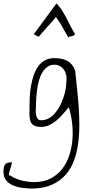

<svg xmlns="http://www.w3.org/2000/svg" viewBox="-139 -758 506 1107"><path d="M-119.1 231.4Q-119.1 205.1 -110.4 191.4Q-101.6 177.7 -69.3 177.7Q-72.3 191.4 -76.7 205.1Q-81.1 218.8 -84.5 230.5Q-87.9 242.2 -87.4 249Q-86.9 255.9 -80.1 253.9Q-48.8 274.4 -11.7 283.2Q25.4 292 61.5 292Q116.2 291 155.8 269.5Q195.3 248 221.2 213.9Q247.1 179.7 261.2 135.3Q275.4 90.8 278.8 43.5Q282.2 -3.9 276.4 -51.8Q270.5 -99.6 257.8 -139.6Q241.2 -121.1 224.1 -100.6Q207 -80.1 187.5 -64Q168 -47.9 146 -37.1Q124 -26.4 96.7 -26.4Q68.4 -26.4 54.2 -36.1Q40 -45.9 35.2 -63Q30.3 -80.1 30.8 -102.5Q31.2 -125 31.2 -150.4Q31.2 -173.8 32.7 -203.1Q34.2 -232.4 39.6 -262.2Q44.9 -292 54.2 -320.8Q63.5 -349.6 79.1 -372.6Q94.7 -395.5 118.2 -409.2Q141.6 -422.9 173.8 -422.9Q194.3 -422.9 213.4 -419.4Q232.4 -416 248.5 -407.2Q264.6 -398.4 276.4 -383.8Q288.1 -369.1 294.9 -346.7Q298.8 -302.7 304.7 -251.5Q310.5 -200.2 314.5 -145Q318.4 -89.8 318.4 -34.2Q318.4 21.5 311 73.2Q303.7 125 286.6 170.4Q269.5 215.8 238.8 250.5Q208 285.2 162.1 306.2Q116.2 327.1 51.8 329.1Q24.4 329.1 -5.9 325.7Q-36.1 322.3 -61.5 312Q-86.9 301.8 -103 282.7Q-119.1 263.7 -119.1 231.4ZM68.4 -150.4Q68.4 -139.6 67.4 -126Q66.4 -112.3 68.4 -98.6Q70.3 -85 76.7 -75.2Q83 -65.4 97.7 -64.5Q121.1 -64.5 141.1 -75.2Q161.1 -85.9 177.2 -104.5Q193.4 -123 205.6 -146Q217.8 -168.9 226.1 -193.4Q234.4 -217.8 238.8 -240.7Q243.2 -263.7 243.2 -281.2Q246.1 -299.8 243.7 -318.4Q241.2 -336.9 232.4 -351.6Q223.6 -366.2 209 -375.5Q194.3 -384.8 173.8 -384.8Q150.4 -384.8 132.8 -371.6Q115.2 -358.4 103.5 -337.9Q91.8 -317.4 85 -291.5Q78.1 -265.6 74.7 -239.7Q71.3 -213.9 69.8 -189.9Q68.4 -166 68.4 -150.4ZM183.6 -660.2Q170.9 -643.6 158.2 -629.9Q145.5 -616.2 133.8 -603Q122.1 -589.8 109.9 -576.2Q97.7 -562.5 84 -545.9L55.7 -560.5L186.5 -738.3Q204.1 -720.7 217.3 -700.2Q230.5 -679.7 242.2 -657.2Q253.9 -634.8 265.6 -611.3Q277.3 -587.9 292 -564.5Q292 -557.6 289.1 -555.2Q286.1 -552.7 280.8 -551.3Q275.4 -549.8 269 -548.3Q262.7 -546.9 254.9 -543Q242.2 -564.5 234.9 -577.1Q227.5 -589.8 221.7 -601.1Q215.8 -612.3 207.5 -625Q199.2 -637.7 183.6 -660.2Z"/></svg>

Font: Annie Use Your Telescope
Style: Regular
Weight: 400
Designer: Kimberly Geswein
Foundry: Kimberly Geswein
Version: Version 1.002 2001